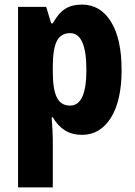

<svg xmlns="http://www.w3.org/2000/svg" viewBox="-20 -580 589 840"><path d="M338 -560Q419 -560 465.5 -485Q512 -410 512 -274Q512 -139 465 -64.5Q418 10 339 10Q295 10 263.5 -10Q232 -30 211 -67H206Q208 -38 209.5 -14Q211 10 211 28V240H59V-550H182L204 -478H211Q236 -523 265.5 -541.5Q295 -560 338 -560ZM287 -435Q246 -435 228.5 -400Q211 -365 211 -289V-264Q211 -190 228.5 -154Q246 -118 287 -118Q358 -118 358 -274Q358 -435 287 -435Z"/></svg>

Font: Noto Sans Devanagari Condensed ExtraBold
Style: Regular
Weight: 800
Width: 3
Designer: Jelle Bosma - Monotype Design Team
Foundry: Monotype Imaging Inc.
Version: Version 2.004; ttfautohint (v1.8.4.7-5d5b)